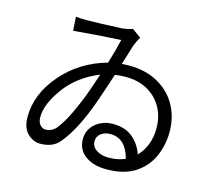

<svg xmlns="http://www.w3.org/2000/svg" viewBox="-112 -906 1224 1087"><g transform="rotate(15 500.0 -362.5)"><path d="M426 -468Q302 -418 231 -321.5Q160 -225 160 -149Q160 -118 174.5 -102.5Q189 -87 206 -87Q220 -87 235 -92.5Q250 -98 266 -114Q301 -157 334.5 -229Q368 -301 391 -366ZM208 -749Q243 -745 273 -746Q332 -746 481 -753Q514 -757 538 -766L590 -728Q576 -706 564 -675L528 -558L569 -560Q668 -560 740 -520Q812 -480 850.5 -411Q889 -342 889 -255Q889 -179 859 -111Q829 -43 764.5 -1Q700 41 597 41Q520 41 472.5 6Q425 -29 425 -90Q425 -146 467 -181.5Q509 -217 568 -217Q642 -217 686 -179Q730 -141 748 -86Q812 -154 812 -256Q812 -322 783.5 -375.5Q755 -429 700 -461Q645 -493 567 -493Q536 -493 506 -488Q480 -407 450 -321Q387 -141 311 -50Q273 -2 198 -2Q156 -2 123 -34.5Q90 -67 90 -131Q90 -265 191.5 -383Q293 -501 451 -545Q477 -630 490 -688Q369 -682 213 -668ZM689 -45Q659 -158 569 -158Q537 -158 514.5 -141Q492 -124 492 -96Q492 -64 520.5 -45Q549 -26 591 -26Q647 -26 689 -45Z"/></g></svg>

Font: Gothic Nguyen
Style: Regular
Weight: 400
Designer: MORI Takayuki
Version: Version 1.220;July 21, 2023;FontCreator 14.0.0.2814 64-bit